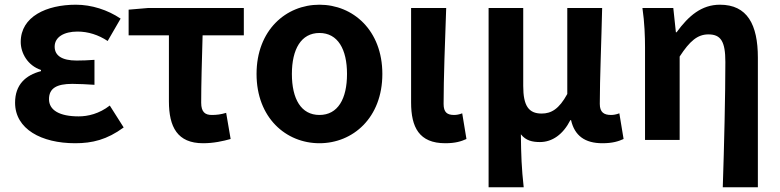

<svg xmlns="http://www.w3.org/2000/svg" viewBox="-20 -594 3310 815"><path d="M299 14C372 14 434 -1 505 -53L446 -146C401 -111 353 -100 314 -100C233 -100 188 -126 188 -173C188 -219 220 -238 287 -238C317 -238 348 -236 381 -234V-340C355 -338 328 -337 305 -337C243 -337 212 -358 212 -396C212 -437 252 -460 309 -460C354 -460 398 -446 437 -420L492 -515C437 -552 369 -574 302 -574C178 -574 68 -524 68 -416C68 -369 97 -316 154 -297V-292C89 -275 44 -235 44 -158C44 -46 156 14 299 14Z M842 14C887 14 927 5 959 -4L940 -115C917 -108 899 -106 879 -106C851 -106 834 -118 834 -158C834 -236 837 -340 840 -444H1015V-560H608L526 -553V-444H697V-164C697 -55 733 14 842 14Z M1336 14C1478 14 1603 -94 1603 -280C1603 -466 1478 -574 1336 -574C1194 -574 1069 -466 1069 -280C1069 -94 1194 14 1336 14ZM1336 -106C1258 -106 1219 -174 1219 -280C1219 -385 1258 -454 1336 -454C1414 -454 1453 -385 1453 -280C1453 -174 1414 -106 1336 -106Z M1870 14C1913 14 1938 6 1960 -4L1942 -113C1930 -108 1917 -106 1908 -106C1878 -106 1863 -117 1863 -153C1863 -258 1869 -423 1874 -560H1725V-159C1725 -54 1759 14 1870 14Z M2054 201H2203C2194 120 2192 66 2191 -24C2212 3 2240 9 2272 9C2324 9 2370 -23 2401 -84H2404C2419 -18 2463 14 2537 14C2580 14 2605 6 2627 -4L2609 -113C2596 -108 2584 -106 2574 -106C2544 -106 2526 -117 2526 -153C2526 -258 2533 -423 2536 -560H2388V-195C2353 -131 2320 -112 2279 -112C2224 -112 2201 -145 2201 -229V-560H2054Z M3048 201H3197V-349C3197 -490 3152 -574 3036 -574C2958 -574 2903 -527 2852 -457H2849L2838 -560H2707C2716 -499 2718 -437 2718 -393V0H2865V-354C2908 -420 2941 -448 2987 -448C3040 -448 3059 -418 3059 -331C3059 -193 3054 24 3048 201Z"/></svg>

Font: Noto Sans TC
Style: Bold
Weight: 700
Designer: Ryoko NISHIZUKA 西塚涼子 (kana, bopomofo & ideographs); Paul D. Hunt (Latin, Greek & Cyrillic); Sandoll Communications 산돌커뮤니
Foundry: Adobe
Version: Version 2.004;hotconv 1.0.118;makeotfexe 2.5.65603